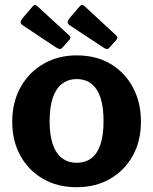

<svg xmlns="http://www.w3.org/2000/svg" viewBox="-20 -771 639 801"><path d="M299 10Q220 10 159.5 -25Q99 -60 65 -121.5Q31 -183 31 -262Q31 -345 66 -407.5Q101 -470 162 -505Q223 -540 300 -540Q381 -540 441 -504.5Q501 -469 534.5 -406.5Q568 -344 568 -263Q568 -183 534 -121.5Q500 -60 439.5 -25Q379 10 299 10ZM300 -92Q337 -92 362 -111.5Q387 -131 399.5 -170Q412 -209 412 -265Q412 -324 399.5 -362.5Q387 -401 362 -421Q337 -441 300 -441Q264 -441 238.5 -421Q213 -401 200 -362.5Q187 -324 187 -265Q187 -208 200 -169.5Q213 -131 238.5 -111.5Q264 -92 300 -92ZM116 -744Q125 -756 135 -746L269 -623Q279 -614 267 -602L241 -573Q235 -566 229.5 -566.5Q224 -567 214 -573L77 -664Q66 -671 66 -678Q66 -685 73 -694ZM312 -744Q321 -756 332 -746L465 -623Q475 -614 463 -602L437 -573Q431 -566 425.5 -566.5Q420 -567 411 -573L273 -664Q262 -671 262.5 -678Q263 -685 269 -694Z"/></svg>

Font: Libre Franklin Thin
Style: Bold
Weight: 700
Version: Version 3.000